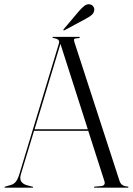

<svg xmlns="http://www.w3.org/2000/svg" viewBox="-20 -871 616 891"><path d="M133.5 -2.5Q133.5 0 131 0H3.5Q1 0 1 -2.5Q1 -4.5 4 -5L31.5 -13Q42.5 -16 52.2 -26.5Q62 -37 70.5 -65L253 -668Q256.5 -678.5 251.5 -685Q246.5 -691.5 229.5 -694Q223 -696 223 -697.5Q223 -700 227 -700H347.5Q350.5 -700 350.5 -697.5Q350.5 -695.5 345 -694Q327.5 -693.5 324.8 -690Q322 -686.5 325 -676.5L535 -30.5Q543 -6.5 572.5 -5.5Q576 -4.5 576 -2.5Q576 0 573 0H419Q416 0 416 -2.5Q416 -4 420 -5L450.5 -7.5Q471.5 -10.5 464 -32L389.5 -264H138L77.5 -64.5Q70 -40.5 79 -28Q88 -15.5 108 -10.5L130 -5Q133.5 -4.5 133.5 -2.5ZM140.5 -271H387.5L260.5 -667.5ZM346.5 -819.5Q360 -835 371.5 -843.8Q383 -852.5 395 -851Q406.5 -850 412.5 -841.5Q418.5 -833 417.5 -824.5Q416 -810 404.5 -800.8Q393 -791.5 377.5 -783.5L280 -731Q276 -728.5 274.5 -730.5Q273 -733 276 -736Z"/></svg>

Font: Fraunces 144pt Light
Style: Regular
Weight: 300
Version: Version 1.000;[b76b70a41]